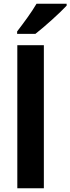

<svg xmlns="http://www.w3.org/2000/svg" viewBox="-20 -1000 374 1020"><path d="M334 -970V-980H174C148 -935 104 -876 71 -833V-820H168C217 -858 300 -933 334 -970ZM213 0V-760H72V0Z"/></svg>

Font: Noto Sans Kannada SemiCondensed
Style: Bold
Weight: 700
Width: 4
Designer: Jelle Bosma - Monotype Design Team
Foundry: Monotype Imaging Inc.
Version: Version 2.005